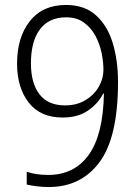

<svg xmlns="http://www.w3.org/2000/svg" viewBox="-20 -745 554 776"><path d="M176 11Q155 11 130 8Q105 5 88 1V-51Q124 -38 175 -38Q280 -38 338.5 -119Q397 -200 400 -367H397Q378 -328 337 -299Q296 -270 233 -270Q143 -270 96 -330.5Q49 -391 49 -488Q49 -594 100.5 -659.5Q152 -725 247 -725Q321 -725 367.5 -683.5Q414 -642 435.5 -571.5Q457 -501 457 -413Q457 -191 382.5 -90Q308 11 176 11ZM243 -319Q290 -319 325 -340Q360 -361 379 -394Q398 -427 398 -464Q398 -495 390.5 -531.5Q383 -568 365.5 -600.5Q348 -633 319 -654Q290 -675 247 -675Q178 -675 141.5 -626.5Q105 -578 105 -489Q105 -409 139.5 -364Q174 -319 243 -319Z"/></svg>

Font: Noto Sans Tamil SemiCondensed Light
Style: Regular
Weight: 300
Width: 4
Designer: Jelle Bosma - Monotype Design Team
Foundry: Monotype Imaging Inc.
Version: Version 2.004; ttfautohint (v1.8.4.7-5d5b)